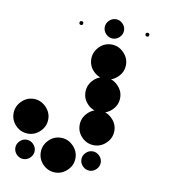

<svg xmlns="http://www.w3.org/2000/svg" viewBox="-92 -873 847 954"><g transform="rotate(10 331.5 -396.5)"><path d="M416.7 -131.7Q435.8 -131.7 450.4 -117.1Q465 -102.5 465 -83.3Q465 -63.3 450.4 -48.8Q435.8 -34.2 416.7 -34.2Q396.7 -34.2 382.1 -48.8Q367.5 -63.3 367.5 -83.3Q367.5 -102.5 382.1 -117.1Q396.7 -131.7 416.7 -131.7ZM250 -170.8Q285 -170.8 311.2 -144.6Q337.5 -118.3 337.5 -83.3Q337.5 -47.5 311.2 -21.7Q285 4.2 250 4.2Q214.2 4.2 188.3 -21.7Q162.5 -47.5 162.5 -83.3Q162.5 -118.3 188.3 -144.6Q214.2 -170.8 250 -170.8ZM83.3 -131.7Q102.5 -131.7 117.1 -117.1Q131.7 -102.5 131.7 -83.3Q131.7 -63.3 117.1 -48.8Q102.5 -34.2 83.3 -34.2Q63.3 -34.2 48.8 -48.8Q34.2 -63.3 34.2 -83.3Q34.2 -102.5 48.8 -117.1Q63.3 -131.7 83.3 -131.7ZM416.7 -337.5Q451.7 -337.5 477.9 -311.2Q504.2 -285 504.2 -250Q504.2 -214.2 477.9 -188.3Q451.7 -162.5 416.7 -162.5Q380.8 -162.5 355 -188.3Q329.2 -214.2 329.2 -250Q329.2 -285 355 -311.2Q380.8 -337.5 416.7 -337.5ZM83.3 -337.5Q118.3 -337.5 144.6 -311.2Q170.8 -285 170.8 -250Q170.8 -214.2 144.6 -188.3Q118.3 -162.5 83.3 -162.5Q47.5 -162.5 21.7 -188.3Q-4.2 -214.2 -4.2 -250Q-4.2 -285 21.7 -311.2Q47.5 -337.5 83.3 -337.5ZM416.7 -504.2Q451.7 -504.2 477.9 -477.9Q504.2 -451.7 504.2 -416.7Q504.2 -380.8 477.9 -355Q451.7 -329.2 416.7 -329.2Q380.8 -329.2 355 -355Q329.2 -380.8 329.2 -416.7Q329.2 -451.7 355 -477.9Q380.8 -504.2 416.7 -504.2ZM416.7 -670.8Q451.7 -670.8 477.9 -644.6Q504.2 -618.3 504.2 -583.3Q504.2 -547.5 477.9 -521.7Q451.7 -495.8 416.7 -495.8Q380.8 -495.8 355 -521.7Q329.2 -547.5 329.2 -583.3Q329.2 -618.3 355 -644.6Q380.8 -670.8 416.7 -670.8ZM583.3 -759.2Q592.5 -759.2 592.5 -750Q592.5 -740 583.3 -740Q573.3 -740 573.3 -750Q573.3 -759.2 583.3 -759.2ZM416.7 -798.3Q435.8 -798.3 450.4 -783.8Q465 -769.2 465 -750Q465 -730 450.4 -715.4Q435.8 -700.8 416.7 -700.8Q396.7 -700.8 382.1 -715.4Q367.5 -730 367.5 -750Q367.5 -769.2 382.1 -783.8Q396.7 -798.3 416.7 -798.3ZM250 -759.2Q259.2 -759.2 259.2 -750Q259.2 -740 250 -740Q240 -740 240 -750Q240 -759.2 250 -759.2Z"/></g></svg>

Font: 0xA000-Dots-Mono
Style: Dots-Mono
Weight: 400
Version: Version 0.1